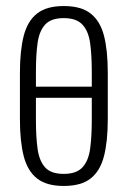

<svg xmlns="http://www.w3.org/2000/svg" viewBox="-20 -607 423 636"><path d="M71 -283V-320H311V-283ZM191 9Q134 9 102.5 -16Q71 -41 58.5 -90Q46 -139 46 -211V-367Q46 -439 58.5 -488Q71 -537 102.5 -562Q134 -587 191 -587Q249 -587 280.5 -562Q312 -537 324.5 -488.5Q337 -440 337 -367V-211Q337 -139 324.5 -90Q312 -41 280.5 -16Q249 9 191 9ZM191 -31Q233 -31 253 -52.5Q273 -74 278.5 -114Q284 -154 284 -209V-369Q284 -425 278.5 -464.5Q273 -504 253 -525.5Q233 -547 191 -547Q149 -547 129.5 -525.5Q110 -504 104.5 -464.5Q99 -425 99 -369V-209Q99 -154 104.5 -114Q110 -74 129.5 -52.5Q149 -31 191 -31Z"/></svg>

Font: Oswald ExtraLight
Style: Regular
Weight: 250
Designer: Vernon Adams
Foundry: Vernon Adams
Version: Version 4.103;gftools[0.9.33.dev8+g029e19f]